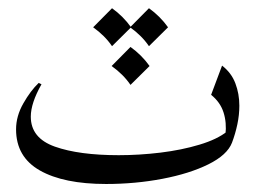

<svg xmlns="http://www.w3.org/2000/svg" viewBox="-20 -445 628 472"><path d="M82 -237.8Q55.7 -191.4 55.7 -158.2Q55.7 -105.5 115 -84.5Q174.3 -63.5 272 -63.5Q322.3 -63.5 374.5 -69.8Q426.8 -76.2 470.5 -89.4Q514.2 -102.5 538.6 -122.1L534.2 -113.8Q537.6 -143.6 529.5 -168.7Q521.5 -193.8 499 -211.9L525.9 -283.7Q548.8 -266.1 558.6 -240.2Q568.4 -214.4 568.4 -185.1Q568.4 -162.6 563.5 -139.4Q558.6 -116.2 550.3 -94.2Q538.6 -64 492.2 -41Q445.8 -18.1 379.2 -5.4Q312.5 7.3 240.7 7.3Q136.7 7.3 78.1 -25.9Q19.5 -59.1 19.5 -127Q19.5 -159.7 37.4 -190.9Q55.2 -222.2 75.2 -241.2ZM300.8 -329.6Q328.6 -309.6 347.7 -282.7L300.8 -236.3Q283.2 -262.2 254.4 -282.7ZM255.4 -424.8Q283.2 -404.8 302.2 -377.9L255.4 -331.5Q237.8 -357.4 209 -377.9ZM346.2 -424.8Q374 -404.8 393.1 -377.9L346.2 -331.5Q328.6 -357.4 299.8 -377.9Z"/></svg>

Font: Lateef Light
Style: Regular
Weight: 300
Designer: SIL International
Foundry: SIL International
Version: Version 4.200